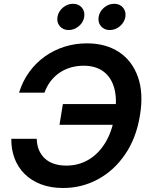

<svg xmlns="http://www.w3.org/2000/svg" viewBox="-20 -962 773 993"><path d="M306.2 10.3Q242.2 10.3 192.1 -8.8Q142.1 -27.8 107.4 -62.3Q72.8 -96.7 55.2 -143.3Q37.6 -189.9 38.6 -244.1H169.9Q170.9 -210 182.4 -184.1Q193.8 -158.2 213.9 -140.6Q233.9 -123 261.5 -114.3Q289.1 -105.5 323.2 -105.5Q385.3 -105.5 436.8 -135.3Q488.3 -165 523.9 -222.7Q559.6 -280.3 572.8 -363.3Q586.9 -446.3 571.5 -503.9Q556.2 -561.5 515.6 -591.8Q475.1 -622.1 412.6 -622.1Q378.4 -622.1 347.2 -613.3Q315.9 -604.5 289.6 -586.9Q263.2 -569.3 242.9 -543.5Q222.7 -517.6 210 -482.9H78.6Q97.2 -543 131.6 -590.1Q166 -637.2 212.4 -670.2Q258.8 -703.1 314 -720.5Q369.1 -737.8 429.7 -737.8Q526.9 -737.8 595.2 -692.9Q663.6 -647.9 693.4 -564Q723.1 -480 703.6 -363.8Q684.6 -248 627.4 -164.1Q570.3 -80.1 486.8 -34.9Q403.3 10.3 306.2 10.3ZM287.6 -316.4 305.2 -423.8H611.3L593.8 -316.4ZM547.9 -806.6Q519 -806.6 502.2 -826.4Q485.4 -846.2 490.2 -874.5Q494.6 -902.8 518.1 -922.6Q541.5 -942.4 570.3 -942.4Q599.6 -942.4 616.2 -922.6Q632.8 -902.8 628.4 -874.5Q623.5 -846.2 600.1 -826.4Q576.7 -806.6 547.9 -806.6ZM335 -806.6Q306.2 -806.6 289.3 -826.4Q272.5 -846.2 277.3 -874.5Q281.7 -902.8 305.2 -922.6Q328.6 -942.4 357.4 -942.4Q386.7 -942.4 403.3 -922.6Q419.9 -902.8 415.5 -874.5Q411.1 -846.2 387.5 -826.4Q363.8 -806.6 335 -806.6Z"/></svg>

Font: Inter 20pt SemiBold
Style: Italic
Weight: 600
Italic angle: -9.3988°
Version: Version 4.001;git-66647c0bb